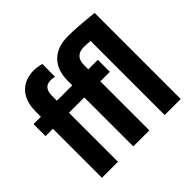

<svg xmlns="http://www.w3.org/2000/svg" viewBox="-177 -967 1175 1175"><g transform="rotate(-45 410.5 -380.0)"><path d="M82 0V-424.3H18.1V-528.3H82V-575.7Q82.5 -663.1 128.2 -711.7Q173.8 -760.3 254.4 -760.3Q278.8 -760.3 316.9 -750.5L315.9 -640.1Q301.8 -644.5 282.2 -644.5Q220.7 -644.5 220.7 -571.3V-528.3H353.5V-564.9Q353.5 -660.2 404.8 -710.2Q456.1 -760.3 550.3 -760.3Q621.6 -760.3 763.7 -745.1V0H625V-641.1Q590.8 -644.5 569.8 -644.5Q492.2 -644.5 492.2 -564V-528.3H574.7V-424.3H492.2V0H353.5V-424.3H220.7V0Z"/></g></svg>

Font: MAUL Condensed Bold
Style: Condensed Bold
Weight: 700
Designer: MAUL
Version: Version 1.0; 2020; ttfautohint (v1.8.3)